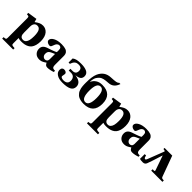

<svg xmlns="http://www.w3.org/2000/svg" viewBox="229 -2108 3688 3688"><g transform="rotate(45 2073.0 -264.5)"><path d="M234.9 -151.9Q234.9 -121.1 238.8 -101.1Q252 -34.2 317.9 -34.2Q355.5 -34.2 378.9 -59.6Q402.3 -85 412.1 -128.7Q421.9 -172.4 421.9 -236.8Q421.9 -283.7 415.8 -318.6Q409.7 -353.5 400.4 -373.3Q391.1 -393.1 377.2 -405Q363.3 -417 350.3 -420.9Q337.4 -424.8 321.8 -424.8Q263.2 -424.8 242.2 -365.2Q234.9 -344.2 234.9 -310.1ZM19 191.9Q62.5 189.5 73.2 181.9Q84 174.3 84 143.1V-380.9Q84 -409.7 78.4 -420.2Q72.8 -430.7 60.1 -432.1L24.9 -437V-473.1L216.8 -502L234.9 -433.1Q279.8 -467.3 316.2 -484.6Q352.5 -502 399.9 -502Q436 -502 468 -487.1Q500 -472.2 525.6 -443.1Q551.3 -414.1 566.2 -366.5Q581.1 -318.8 581.1 -258.8Q581.1 -194.8 567.1 -146.7Q553.2 -98.6 530 -68.6Q506.8 -38.6 471.7 -20.3Q436.5 -2 398.9 5.1Q361.3 12.2 314 12.2Q265.6 12.2 234.9 0V143.1Q234.9 174.3 248.5 181.9Q262.2 189.5 317.9 191.9V230H19Z M809.6 -149.9Q809.6 -111.3 831.3 -88.6Q853 -65.9 883.8 -65.9Q908.2 -65.9 926.3 -81.5Q944.3 -97.2 945.8 -133.8V-278.8Q938.5 -275.4 920.4 -267.6Q902.3 -259.8 886 -252.2Q869.6 -244.6 856 -236.8Q832.5 -223.1 821 -203.4Q809.6 -183.6 809.6 -149.9ZM655.8 -132.8Q655.8 -177.7 680.2 -208Q704.6 -238.3 761.7 -257.8Q771 -260.7 801 -270.8Q831.1 -280.8 845.7 -285.9Q860.4 -291 883.1 -299.6Q905.8 -308.1 920.7 -315.2Q935.5 -322.3 945.8 -329.1V-381.8Q945.8 -421.4 929.2 -438.7Q912.6 -456.1 887.7 -456.1Q862.8 -456.1 840.8 -435.1Q818.8 -414.1 799.8 -356Q786.6 -315.9 758.8 -315.9Q743.7 -315.9 723.9 -321.8Q704.1 -327.6 686.5 -343Q668.9 -358.4 668.9 -378.9Q668.9 -429.7 734.1 -465.8Q799.3 -502 905.8 -502Q942.4 -502 971.7 -497.3Q1001 -492.7 1020.3 -485.4Q1039.6 -478 1053.5 -466.1Q1067.4 -454.1 1075 -443.1Q1082.5 -432.1 1086.7 -416.5Q1090.8 -400.9 1091.8 -389.2Q1092.8 -377.4 1092.8 -361.8V-130.9Q1092.8 -65.4 1124.5 -56.2Q1147 -48.8 1172.9 -50.8L1175.8 -18.1Q1146.5 -6.3 1105 2.9Q1063.5 12.2 1027.8 12.2Q995.1 12.2 978.5 -2.9Q961.9 -18.1 949.7 -45.9Q948.7 -44.9 932.1 -33.9Q915.5 -22.9 910.4 -20Q905.3 -17.1 889.6 -8.8Q874 -0.5 863.8 2.7Q853.5 5.9 837.6 9Q821.8 12.2 806.6 12.2Q734.9 12.2 695.3 -30Q655.8 -72.3 655.8 -132.8Z M1222.2 -123Q1222.2 -140.6 1226.8 -155.3Q1231.4 -169.9 1245.8 -181.4Q1260.3 -192.9 1283.2 -192.9Q1312.5 -192.9 1333 -179.4Q1353.5 -166 1353.5 -142.1Q1353.5 -133.3 1347.9 -108.2Q1342.3 -83 1342.3 -73.2Q1342.3 -57.1 1362.1 -45.7Q1381.8 -34.2 1421.4 -34.2Q1468.3 -34.2 1496.8 -56.4Q1525.4 -78.6 1525.4 -128.9Q1525.4 -178.7 1498 -209.5Q1470.7 -240.2 1419.4 -240.2H1356.4V-286.1H1415.5Q1503.4 -286.1 1503.4 -373Q1503.4 -456.1 1412.1 -456.1Q1390.1 -456.1 1372.8 -451.9Q1355.5 -447.8 1342.5 -439Q1329.6 -430.2 1320.8 -421.6Q1312 -413.1 1304.2 -397.9Q1296.4 -382.8 1292.5 -373.3Q1288.6 -363.8 1282.2 -346.2H1246.1V-457Q1281.2 -483.4 1324.7 -492.7Q1368.2 -502 1435.5 -502Q1480.5 -502 1517.6 -495.8Q1554.7 -489.7 1585.7 -476.1Q1616.7 -462.4 1634 -437.7Q1651.4 -413.1 1651.4 -378.9Q1651.4 -326.7 1619.1 -300.5Q1586.9 -274.4 1516.1 -267.1V-265.1Q1550.3 -261.7 1579.3 -252.2Q1608.4 -242.7 1631.8 -226.1Q1655.3 -209.5 1668.7 -183.6Q1682.1 -157.7 1682.1 -125Q1682.1 -51.3 1619.4 -19.5Q1556.6 12.2 1435.5 12.2Q1335 12.2 1278.6 -25.9Q1222.2 -64 1222.2 -123Z M2009.3 -456.1Q1909.2 -456.1 1909.2 -245.1Q1909.2 -34.2 2009.3 -34.2Q2109.4 -34.2 2109.4 -245.1Q2109.4 -456.1 2009.3 -456.1ZM1754.4 -306.2Q1754.4 -474.1 1789.6 -556.2Q1857.4 -712.9 2024.4 -719.2Q2111.8 -722.7 2153.8 -730.2Q2195.8 -737.8 2207.5 -758.8H2243.2Q2195.8 -615.7 2063.5 -609.9Q1989.3 -606.4 1946.8 -595.7Q1904.3 -585 1878.7 -564.5Q1853 -543.9 1827.1 -503.9Q1815.9 -486.8 1806.6 -449Q1797.4 -411.1 1797.4 -378.9L1801.3 -377Q1827.6 -433.1 1879.4 -467.5Q1931.2 -502 2009.3 -502Q2268.1 -502 2268.1 -245.1Q2268.1 12.2 2009.3 12.2Q1968.8 12.2 1934.8 5.1Q1900.9 -2 1876.2 -13.2Q1851.6 -24.4 1832 -43Q1812.5 -61.5 1800 -79.3Q1787.6 -97.2 1778.6 -122.8Q1769.5 -148.4 1764.9 -168.2Q1760.3 -188 1757.8 -216.3Q1755.4 -244.6 1754.9 -262.2Q1754.4 -279.8 1754.4 -306.2Z M2537.1 -151.9Q2537.1 -121.1 2541 -101.1Q2554.2 -34.2 2620.1 -34.2Q2657.7 -34.2 2681.2 -59.6Q2704.6 -85 2714.4 -128.7Q2724.1 -172.4 2724.1 -236.8Q2724.1 -283.7 2718 -318.6Q2711.9 -353.5 2702.6 -373.3Q2693.4 -393.1 2679.4 -405Q2665.5 -417 2652.6 -420.9Q2639.6 -424.8 2624 -424.8Q2565.4 -424.8 2544.4 -365.2Q2537.1 -344.2 2537.1 -310.1ZM2321.3 191.9Q2364.7 189.5 2375.5 181.9Q2386.2 174.3 2386.2 143.1V-380.9Q2386.2 -409.7 2380.6 -420.2Q2375 -430.7 2362.3 -432.1L2327.1 -437V-473.1L2519 -502L2537.1 -433.1Q2582 -467.3 2618.4 -484.6Q2654.8 -502 2702.1 -502Q2738.3 -502 2770.3 -487.1Q2802.2 -472.2 2827.9 -443.1Q2853.5 -414.1 2868.4 -366.5Q2883.3 -318.8 2883.3 -258.8Q2883.3 -194.8 2869.4 -146.7Q2855.5 -98.6 2832.3 -68.6Q2809.1 -38.6 2773.9 -20.3Q2738.8 -2 2701.2 5.1Q2663.6 12.2 2616.2 12.2Q2567.9 12.2 2537.1 0V143.1Q2537.1 174.3 2550.8 181.9Q2564.5 189.5 2620.1 191.9V230H2321.3Z M3111.8 -149.9Q3111.8 -111.3 3133.5 -88.6Q3155.3 -65.9 3186 -65.9Q3210.4 -65.9 3228.5 -81.5Q3246.6 -97.2 3248 -133.8V-278.8Q3240.7 -275.4 3222.7 -267.6Q3204.6 -259.8 3188.2 -252.2Q3171.9 -244.6 3158.2 -236.8Q3134.8 -223.1 3123.3 -203.4Q3111.8 -183.6 3111.8 -149.9ZM2958 -132.8Q2958 -177.7 2982.4 -208Q3006.8 -238.3 3064 -257.8Q3073.2 -260.7 3103.3 -270.8Q3133.3 -280.8 3147.9 -285.9Q3162.6 -291 3185.3 -299.6Q3208 -308.1 3222.9 -315.2Q3237.8 -322.3 3248 -329.1V-381.8Q3248 -421.4 3231.4 -438.7Q3214.8 -456.1 3189.9 -456.1Q3165 -456.1 3143.1 -435.1Q3121.1 -414.1 3102.1 -356Q3088.9 -315.9 3061 -315.9Q3045.9 -315.9 3026.1 -321.8Q3006.3 -327.6 2988.8 -343Q2971.2 -358.4 2971.2 -378.9Q2971.2 -429.7 3036.4 -465.8Q3101.6 -502 3208 -502Q3244.6 -502 3273.9 -497.3Q3303.2 -492.7 3322.5 -485.4Q3341.8 -478 3355.7 -466.1Q3369.6 -454.1 3377.2 -443.1Q3384.8 -432.1 3388.9 -416.5Q3393.1 -400.9 3394 -389.2Q3395 -377.4 3395 -361.8V-130.9Q3395 -65.4 3426.8 -56.2Q3449.2 -48.8 3475.1 -50.8L3478 -18.1Q3448.7 -6.3 3407.2 2.9Q3365.7 12.2 3330.1 12.2Q3297.4 12.2 3280.8 -2.9Q3264.2 -18.1 3252 -45.9Q3251 -44.9 3234.4 -33.9Q3217.8 -22.9 3212.6 -20Q3207.5 -17.1 3191.9 -8.8Q3176.3 -0.5 3166 2.7Q3155.8 5.9 3139.9 9Q3124 12.2 3108.9 12.2Q3037.1 12.2 2997.6 -30Q2958 -72.3 2958 -132.8Z M3626.5 -101.1 3757.8 -440.9Q3759.8 -448.2 3745.6 -453.9Q3731.4 -459.5 3709.5 -460.9V-490.2H3813.5H3918.5L4070.8 -74.2Q4074.2 -65.9 4076.7 -60.5Q4079.1 -55.2 4083.5 -51.3Q4087.9 -47.4 4089.8 -45.7Q4091.8 -43.9 4099.1 -42.5Q4106.4 -41 4109.4 -40.5Q4112.3 -40 4124 -39.3Q4135.7 -38.6 4141.6 -38.1V0H3837.4V-38.1H3873.5Q3900.4 -38.1 3889.6 -67.9L3787.6 -360.8H3785.6Q3773.4 -324.2 3752.9 -258.3Q3732.4 -192.4 3715.6 -141.8Q3698.7 -91.3 3680.7 -43.9Q3662.6 2 3607.4 2Q3551.8 2 3524.4 -7.8V-136.2H3561.5Q3565.9 -95.2 3585 -78.6Q3603.5 -63 3619.6 -87.9Q3623 -93.3 3626.5 -101.1Z"/></g></svg>

Font: Linguistics Pro
Style: Bold
Weight: 700
Designer: Stefan Peev, Context Ltd
Foundry: Stefan Peev, Context Ltd
Version: Version 001.000